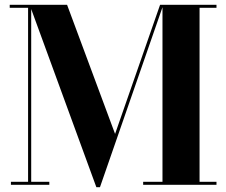

<svg xmlns="http://www.w3.org/2000/svg" viewBox="-20 -770 942 800"><path d="M381.5 10 103.5 -750H259.5L459.5 -212L647 -750H660.5L396.5 10ZM110 -750V-12.5H185.5V0H25.5V-12.5H97V-737.5H20.5V-750ZM882 -750V-737.5H811.5V-12.5H882V0H576.5V-12.5H657V-750Z"/></svg>

Font: Bodoni Moda 18pt
Style: Bold
Weight: 700
Designer: Owen Earl
Foundry: indestructible type
Version: Version 2.004